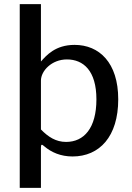

<svg xmlns="http://www.w3.org/2000/svg" viewBox="-20 -743 633 924"><path d="M177 -723H75V161H177V-33C177 -49 181 -50 193 -39C227 -10 272 10 329 10C459 10 549 -86 549 -265C549 -442 457 -527 339 -527C246 -527 203 -476 177 -447ZM177 -120V-355C177 -402 229 -457 302 -457C381 -457 444 -403 444 -265C444 -126 384 -60 298 -60C249 -60 212 -84 177 -120Z"/></svg>

Font: United Sans Medium
Style: Regular
Weight: 500
Designer: Pablo Impallari, Rodrigo Fuenzalida (Modified by Dan O. Williams)
Version: Version 1.000;PS 001.000;hotconv 1.0.88;makeotf.lib2.5.64775